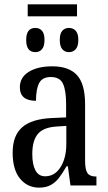

<svg xmlns="http://www.w3.org/2000/svg" viewBox="-20 -850 494 880"><path d="M38 -150Q38 -229 82 -267Q126 -305 218 -309L283 -312V-373Q283 -436 268.5 -466.5Q254 -497 213 -497Q174 -497 159.5 -469.5Q145 -442 145 -388Q71 -388 71 -450Q71 -495 111.5 -520.5Q152 -546 220 -546Q296 -546 333 -505.5Q370 -465 370 -372V-113Q370 -72 381 -56.5Q392 -41 419 -41H422V0H303L291 -88H285Q264 -52 249 -33Q234 -14 212.5 -2Q191 10 159 10Q106 10 72 -31Q38 -72 38 -150ZM284 -191V-273L238 -270Q178 -266 153 -235.5Q128 -205 128 -144Q128 -96 142.5 -69Q157 -42 187 -42Q231 -42 257.5 -84Q284 -126 284 -191ZM107 -830H333V-775H107ZM100 -667Q100 -722 142 -722Q161 -722 172.5 -709Q184 -696 184 -667Q184 -638 172.5 -624.5Q161 -611 142 -611Q100 -611 100 -667ZM254 -667Q254 -696 265.5 -709Q277 -722 296 -722Q315 -722 327 -709Q339 -696 339 -667Q339 -638 327 -624.5Q315 -611 296 -611Q277 -611 265.5 -624.5Q254 -638 254 -667Z"/></svg>

Font: Noto Serif Cond
Style: Regular
Weight: 400
Width: 3
Designer: Monotype Design Team
Foundry: Monotype Imaging Inc.
Version: Version 1.001